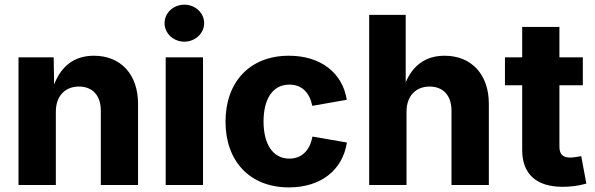

<svg xmlns="http://www.w3.org/2000/svg" viewBox="-20 -791 2544 821"><path d="M218.8 -313.5C218.8 -380.9 258.8 -420.9 317.4 -420.9C376 -420.9 411.1 -382.3 411.1 -317.9V0H570.3V-347.2C570.3 -473.1 496.1 -552.7 381.8 -552.7C295.4 -552.7 241.2 -506.3 211.4 -429.7L209.5 -545.9H59.1V0H218.8Z M688.5 0H848.1V-545.9H688.5ZM768.1 -612.8C814.9 -612.8 853 -648.4 853 -691.9C853 -735.8 814.9 -771 768.1 -771C721.7 -771 683.6 -735.8 683.6 -691.9C683.6 -648.4 721.7 -612.8 768.1 -612.8Z M1215.3 10.3C1351.6 10.3 1444.8 -63 1463.4 -181.6L1315.9 -207C1305.2 -147.9 1270.5 -112.8 1217.3 -112.8C1146 -112.8 1106.9 -175.8 1106.9 -271.5C1106.9 -367.7 1146 -429.2 1217.3 -429.2C1270.5 -429.2 1303.7 -395.5 1315.4 -338.4L1462.9 -364.3C1444.3 -480.5 1350.6 -552.7 1215.3 -552.7C1047.4 -552.7 944.3 -439.5 944.3 -271C944.3 -102.5 1047.4 10.3 1215.3 10.3Z M1718.3 -313.5C1718.3 -380.9 1758.3 -420.9 1816.9 -420.9C1875.5 -420.9 1910.6 -382.3 1910.6 -317.9V0H2070.3V-347.2C2070.3 -473.1 1995.6 -552.7 1881.3 -552.7C1798.3 -552.7 1745.1 -509.8 1714.8 -439V-727.5H1558.6V0H1718.3Z M2212.9 -675.8V-545.9H2139.2V-426.3H2212.9V-149.4C2212.9 -47.4 2272.9 7.8 2385.7 7.8C2416.5 7.8 2451.2 4.4 2487.3 -5.9L2465.3 -123.5C2455.6 -121.1 2430.2 -117.2 2418.5 -117.2C2385.7 -117.2 2372.1 -132.3 2372.1 -164.1V-426.3H2472.2V-545.9H2372.1V-675.8Z"/></svg>

Font: Raveo
Style: Bold
Weight: 700
Designer: Jakub Foglar, Rasmus Andersson (Inter)
Foundry: Jakubfoglar.com
Version: Version 1.100;Glyphs 3.2.3 (3260)